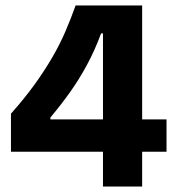

<svg xmlns="http://www.w3.org/2000/svg" viewBox="-20 -681 651 701"><path d="M20 -127V-266Q69 -321 105.5 -371.5Q142 -422 170 -470Q198 -518 218.5 -565.5Q239 -613 256 -661H499V0H356V-559H349Q327 -499 298 -445Q269 -391 235 -343.5Q201 -296 164 -252V-245H588V-127Z"/></svg>

Font: Bricolage Grotesque 28pt
Style: Bold
Weight: 700
Designer: Mathieu Triay
Foundry: Atelier Triay
Version: Version 1.000;gftools[0.9.30]